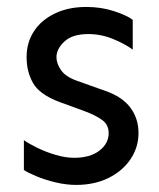

<svg xmlns="http://www.w3.org/2000/svg" viewBox="-20 -518 458 553"><path d="M199.2 14.6Q170.9 14.6 140.1 7.3Q109.4 0 85 -10.3Q60.5 -20.5 48.8 -28.3V-114.3Q62.5 -104.5 87.4 -92.3Q112.3 -80.1 140.6 -71.8Q168.9 -63.5 193.4 -63.5Q239.3 -63.5 266.1 -84Q293 -104.5 293 -134.8Q293 -158.2 274.9 -171.9Q256.8 -185.5 222.7 -198.2L150.4 -224.6Q93.8 -246.1 75.2 -278.8Q56.6 -311.5 56.6 -353.5Q56.6 -395.5 77.6 -427.7Q98.6 -460 137.7 -479Q176.8 -498 228.5 -498Q271.5 -498 308.6 -485.8Q345.7 -473.6 362.3 -460.9V-375Q341.8 -390.6 306.6 -405.3Q271.5 -419.9 234.4 -419.9Q188.5 -419.9 165.5 -398.4Q142.6 -377 142.6 -353.5Q142.6 -335 155.8 -315.9Q168.9 -296.9 202.1 -285.2L284.2 -255.9Q332 -239.3 355.5 -208Q378.9 -176.8 378.9 -134.8Q378.9 -93.8 356 -59.6Q333 -25.4 292.5 -5.4Q252 14.6 199.2 14.6Z"/></svg>

Font: Sen
Style: Regular
Weight: 400
Designer: Kosal Sen, Philatype
Foundry: Philatype
Version: Version 2.000;gftools[0.9.31]